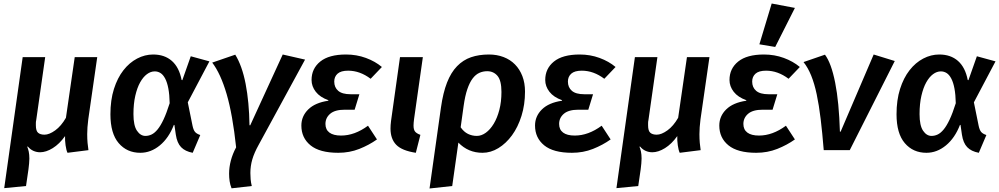

<svg xmlns="http://www.w3.org/2000/svg" viewBox="-20 -854 5682 1092"><path d="M533 -529 482 -175Q476 -128 476 -91Q476 -64 478 -41.5Q480 -19 483 0L364 15Q357 1 353 -27.5Q349 -56 350 -80Q318 -35 280 -11.5Q242 12 208 12Q188 12 170 4Q152 -4 138 -21L135 -19Q140 -8 143.5 8.5Q147 25 147 48Q147 61 145.5 76Q144 91 142 108L128 204L4 216L109 -529H237L186 -171Q184 -163 184 -155V-141Q184 -110 196.5 -99Q209 -88 233 -88Q260 -88 294 -112.5Q328 -137 355 -184L405 -529Z M1076 15Q1033 7 1010 -17Q987 -41 980 -88L972 -143L969 -144Q940 -69 889 -27Q838 15 778 15Q702 15 655 -40Q608 -95 608 -204Q608 -285 628 -348Q648 -411 682 -454.5Q716 -498 760 -521Q804 -544 851 -544Q916 -544 957.5 -507.5Q999 -471 1013 -399Q1014 -399 1015 -398.5Q1016 -398 1017 -398L1065 -534L1171 -505L1048 -272L1075 -139Q1080 -115 1089 -104Q1098 -93 1119 -86ZM807 -81Q825 -81 842 -89Q859 -97 876 -117.5Q893 -138 910 -174Q927 -210 945 -267Q944 -316 937.5 -350.5Q931 -385 919.5 -407Q908 -429 893 -438.5Q878 -448 860 -448Q837 -448 815.5 -432Q794 -416 777 -385.5Q760 -355 749.5 -309.5Q739 -264 739 -205Q739 -140 759 -110.5Q779 -81 807 -81Z M1297 217Q1289 197 1286 176.5Q1283 156 1283 134Q1283 97 1293 59Q1303 21 1323 -16Q1303 -203 1269 -319Q1235 -435 1187 -498L1318 -543Q1357 -480 1377 -377Q1397 -274 1399 -142L1403 -141L1588 -544L1715 -515L1451 -30Q1426 15 1415 52.5Q1404 90 1404 130Q1404 147 1405.5 165.5Q1407 184 1412 204Z M1997 -230H1940Q1885 -230 1858 -207Q1831 -184 1831 -149Q1831 -117 1853.5 -100Q1876 -83 1920 -83Q1997 -83 2073 -139L2124 -61Q2079 -29 2023.5 -7Q1968 15 1904 15Q1798 15 1746 -27.5Q1694 -70 1694 -140Q1694 -193 1733 -231.5Q1772 -270 1847 -281L1848 -284Q1800 -301 1776 -332Q1752 -363 1752 -399Q1752 -464 1801.5 -504Q1851 -544 1948 -544Q2008 -544 2061 -524.5Q2114 -505 2152 -473L2088 -406Q2027 -452 1960 -452Q1919 -452 1900 -435Q1881 -418 1881 -390Q1881 -357 1903.5 -337.5Q1926 -318 1974 -318H2024Z M2335 -177Q2332 -154 2332 -140Q2332 -117 2340.5 -106Q2349 -95 2371 -87L2345 15Q2266 3 2233.5 -30.5Q2201 -64 2201 -123Q2201 -142 2204 -166L2255 -529H2385Z M2724 15Q2643 15 2587 -43L2552 204L2423 218L2488 -243Q2500 -327 2522.5 -384.5Q2545 -442 2579.5 -477.5Q2614 -513 2659 -528.5Q2704 -544 2761 -544Q2806 -544 2844 -529.5Q2882 -515 2909 -487.5Q2936 -460 2951 -421Q2966 -382 2966 -333Q2966 -259 2946 -195Q2926 -131 2892 -84.5Q2858 -38 2814.5 -11.5Q2771 15 2724 15ZM2832 -331Q2832 -396 2809.5 -422.5Q2787 -449 2751 -449Q2727 -449 2706 -439.5Q2685 -430 2668 -407.5Q2651 -385 2638 -347Q2625 -309 2617 -252L2600 -130Q2618 -104 2641.5 -92.5Q2665 -81 2692 -81Q2718 -81 2743 -99Q2768 -117 2788 -150Q2808 -183 2820 -229Q2832 -275 2832 -331Z M3326 -230H3269Q3214 -230 3187 -207Q3160 -184 3160 -149Q3160 -117 3182.5 -100Q3205 -83 3249 -83Q3326 -83 3402 -139L3453 -61Q3408 -29 3352.5 -7Q3297 15 3233 15Q3127 15 3075 -27.5Q3023 -70 3023 -140Q3023 -193 3062 -231.5Q3101 -270 3176 -281L3177 -284Q3129 -301 3105 -332Q3081 -363 3081 -399Q3081 -464 3130.5 -504Q3180 -544 3277 -544Q3337 -544 3390 -524.5Q3443 -505 3481 -473L3417 -406Q3356 -452 3289 -452Q3248 -452 3229 -435Q3210 -418 3210 -390Q3210 -357 3232.5 -337.5Q3255 -318 3303 -318H3353Z M4015 -529 3964 -175Q3958 -128 3958 -91Q3958 -64 3960 -41.5Q3962 -19 3965 0L3846 15Q3839 1 3835 -27.5Q3831 -56 3832 -80Q3800 -35 3762 -11.5Q3724 12 3690 12Q3670 12 3652 4Q3634 -4 3620 -21L3617 -19Q3622 -8 3625.5 8.5Q3629 25 3629 48Q3629 61 3627.5 76Q3626 91 3624 108L3610 204L3486 216L3591 -529H3719L3668 -171Q3666 -163 3666 -155V-141Q3666 -110 3678.5 -99Q3691 -88 3715 -88Q3742 -88 3776 -112.5Q3810 -137 3837 -184L3887 -529Z M4299 -602 4369 -834 4501 -809 4389 -587ZM4374 -230H4317Q4262 -230 4235 -207Q4208 -184 4208 -149Q4208 -117 4230.5 -100Q4253 -83 4297 -83Q4374 -83 4450 -139L4501 -61Q4456 -29 4400.5 -7Q4345 15 4281 15Q4175 15 4123 -27.5Q4071 -70 4071 -140Q4071 -193 4110 -231.5Q4149 -270 4224 -281L4225 -284Q4177 -301 4153 -332Q4129 -363 4129 -399Q4129 -464 4178.5 -504Q4228 -544 4325 -544Q4385 -544 4438 -524.5Q4491 -505 4529 -473L4465 -406Q4404 -452 4337 -452Q4296 -452 4277 -435Q4258 -418 4258 -390Q4258 -357 4280.5 -337.5Q4303 -318 4351 -318H4401Z M4665 0Q4657 -99 4647.5 -177.5Q4638 -256 4625 -317.5Q4612 -379 4593.5 -424.5Q4575 -470 4550 -501L4672 -543Q4708 -495 4730 -384Q4752 -273 4757 -105H4761L4949 -544L5069 -507L4813 0Z M5547 15Q5504 7 5481 -17Q5458 -41 5451 -88L5443 -143L5440 -144Q5411 -69 5360 -27Q5309 15 5249 15Q5173 15 5126 -40Q5079 -95 5079 -204Q5079 -285 5099 -348Q5119 -411 5153 -454.5Q5187 -498 5231 -521Q5275 -544 5322 -544Q5387 -544 5428.5 -507.5Q5470 -471 5484 -399Q5485 -399 5486 -398.5Q5487 -398 5488 -398L5536 -534L5642 -505L5519 -272L5546 -139Q5551 -115 5560 -104Q5569 -93 5590 -86ZM5278 -81Q5296 -81 5313 -89Q5330 -97 5347 -117.5Q5364 -138 5381 -174Q5398 -210 5416 -267Q5415 -316 5408.5 -350.5Q5402 -385 5390.5 -407Q5379 -429 5364 -438.5Q5349 -448 5331 -448Q5308 -448 5286.5 -432Q5265 -416 5248 -385.5Q5231 -355 5220.5 -309.5Q5210 -264 5210 -205Q5210 -140 5230 -110.5Q5250 -81 5278 -81Z"/></svg>

Font: Xgbmvzvtohvqztyvzapvmeyoton
Style: Regular
Weight: 500
Italic angle: -8°
Designer: Carrois Corporate & Edenspiekermann
Foundry: Carrois Corporate GbR & Edenspiekermann AG
Version: Version 2.001